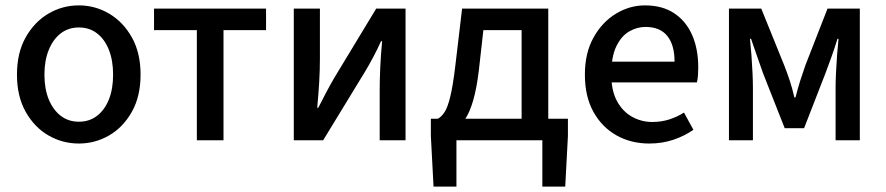

<svg xmlns="http://www.w3.org/2000/svg" viewBox="-20 -521 3290 713"><path d="M273 12Q212 12 160 -18Q108 -48 75.5 -105.5Q43 -163 43 -244Q43 -325 75.5 -382.5Q108 -440 160 -470.5Q212 -501 273 -501Q333 -501 385 -470.5Q437 -440 469.5 -382.5Q502 -325 502 -244Q502 -163 469.5 -105.5Q437 -48 385 -18Q333 12 273 12ZM273 -69Q312 -69 340.5 -91Q369 -113 384.5 -152Q400 -191 400 -244Q400 -296 384.5 -335.5Q369 -375 340.5 -397Q312 -419 273 -419Q234 -419 205.5 -397Q177 -375 161 -335.5Q145 -296 145 -244Q145 -191 161 -152Q177 -113 205.5 -91Q234 -69 273 -69Z M711 0V-409H552V-489H968V-409H810V0Z M1071 0V-489H1168V-303Q1168 -263 1165.5 -218.5Q1163 -174 1158 -121H1162Q1176 -149 1192.5 -180Q1209 -211 1222 -233L1377 -489H1486V0H1390V-186Q1390 -224 1392 -269Q1394 -314 1399 -368H1395Q1382 -339 1365.5 -308Q1349 -277 1335 -254L1180 0Z M1675 0V172H1590L1580 -16V-80H2089V-16L2079 172H1994V0ZM1917 -29V-409H1775L1758 -258Q1750 -192 1737 -147.5Q1724 -103 1706 -76.5Q1688 -50 1667 -37.5Q1646 -25 1623 -22L1606 -80Q1619 -87 1630.5 -104Q1642 -121 1652 -161.5Q1662 -202 1671 -278L1696 -489H2016V-29Z M2391 12Q2323 12 2269 -18.5Q2215 -49 2183.5 -106Q2152 -163 2152 -244Q2152 -324 2184 -381.5Q2216 -439 2267 -470Q2318 -501 2375 -501Q2440 -501 2484 -471.5Q2528 -442 2550.5 -390.5Q2573 -339 2573 -270Q2573 -256 2572 -242Q2571 -228 2568 -215H2224V-292H2485Q2485 -354 2458 -387.5Q2431 -421 2377 -421Q2346 -421 2317 -404.5Q2288 -388 2269 -349.5Q2250 -311 2250 -245Q2250 -185 2271 -146Q2292 -107 2327 -87.5Q2362 -68 2402 -68Q2436 -68 2465.5 -77.5Q2495 -87 2520 -103L2555 -39Q2522 -16 2480.5 -2Q2439 12 2391 12Z M2687 0V-489H2807L2892 -279Q2903 -251 2912.5 -222.5Q2922 -194 2930 -159H2934Q2943 -194 2952 -222.5Q2961 -251 2971 -279L3053 -489H3173V0H3083V-195Q3083 -218 3084.5 -250.5Q3086 -283 3088.5 -316.5Q3091 -350 3094 -377H3090Q3080 -344 3068 -310.5Q3056 -277 3045 -248L2966 -45H2894L2814 -248Q2804 -277 2792 -310.5Q2780 -344 2769 -377H2765Q2768 -350 2770.5 -316.5Q2773 -283 2774.5 -250.5Q2776 -218 2776 -195V0Z"/></svg>

Font: Source Sans 3 Medium
Style: Regular
Weight: 500
Designer: Paul D. Hunt
Foundry: Adobe
Version: Version 3.052;hotconv 1.1.0;makeotfexe 2.6.0